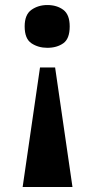

<svg xmlns="http://www.w3.org/2000/svg" viewBox="-20 -563 410 763"><path d="M199 -295 268 180H70L139 -295ZM168 -543Q206 -543 231.5 -524Q257 -505 257 -458Q257 -409 231.5 -391Q206 -373 168 -373Q132 -373 105 -391Q78 -409 78 -458Q78 -505 105 -524Q132 -543 168 -543Z"/></svg>

Font: Noto Serif Khmer ExtraBold
Style: Regular
Weight: 800
Version: Version 2.003